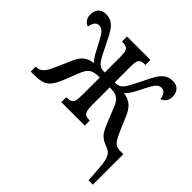

<svg xmlns="http://www.w3.org/2000/svg" viewBox="-186 -721 1108 1108"><g transform="rotate(45 368.5 -167.0)"><path d="M677 139Q674 82 666.5 54Q659 26 645 14Q631 2 609 -5Q588 -13 573 -24.5Q558 -36 547 -54.5Q536 -73 525 -101L488 -192Q477 -220 464.5 -234Q452 -248 434.5 -253Q417 -258 389 -258V-114Q389 -83 394 -67.5Q399 -52 410 -46.5Q421 -41 439 -41H443V0H252V-41H257Q277 -41 288 -46.5Q299 -52 303.5 -67.5Q308 -83 308 -114V-258Q281 -258 262.5 -253Q244 -248 231 -234Q218 -220 207 -192L171 -101Q155 -62 138.5 -40Q122 -18 97.5 -9Q73 0 32 0H2V-41H7Q21 -41 33 -46.5Q45 -52 57.5 -68Q70 -84 83 -114L125 -210Q142 -251 165.5 -269.5Q189 -288 226 -293Q210 -307 195.5 -332.5Q181 -358 161 -397Q142 -435 127.5 -451.5Q113 -468 92 -468Q75 -468 65 -453.5Q55 -439 52 -417Q36 -421 24 -436.5Q12 -452 12 -476Q12 -495 19 -510Q26 -525 40.5 -533.5Q55 -542 75 -542Q106 -542 126.5 -527.5Q147 -513 162.5 -487Q178 -461 194 -427Q213 -389 227 -361.5Q241 -334 252 -321Q258 -314 265 -308.5Q272 -303 282.5 -300.5Q293 -298 308 -298V-426Q308 -456 303 -470.5Q298 -485 286.5 -490Q275 -495 257 -495H252V-536H443V-495H439Q421 -495 410 -490.5Q399 -486 394 -472.5Q389 -459 389 -432V-298Q404 -298 413.5 -300.5Q423 -303 430.5 -308.5Q438 -314 444 -321Q455 -334 469 -361.5Q483 -389 502 -427Q518 -461 533.5 -487Q549 -513 569.5 -527.5Q590 -542 621 -542Q642 -542 656 -533.5Q670 -525 677 -510Q684 -495 684 -476Q684 -452 672 -436.5Q660 -421 643 -417Q641 -439 631 -453.5Q621 -468 603 -468Q583 -468 569 -451.5Q555 -435 536 -397Q517 -358 502 -332.5Q487 -307 470 -293Q506 -288 530 -269.5Q554 -251 572 -210L613 -114Q626 -84 637 -68Q648 -52 660 -46.5Q672 -41 688 -41H717V208H682Z"/></g></svg>

Font: Noto Serif ExtraCondensed
Style: Regular
Weight: 400
Width: 2
Designer: Monotype Design Team
Foundry: Monotype Imaging Inc.
Version: Version 2.013